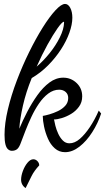

<svg xmlns="http://www.w3.org/2000/svg" viewBox="-20 -734 533 974"><path d="M310 38Q280 38 258 18.5Q236 -1 223 -31Q210 -61 203.5 -92Q197 -123 197 -146Q210 -148 231 -154Q252 -160 274 -170.5Q296 -181 311 -197.5Q326 -214 326 -237Q326 -256 313 -267.5Q300 -279 280 -279Q251 -279 225 -259.5Q199 -240 177.5 -208.5Q156 -177 139 -140.5Q122 -104 109 -70.5Q96 -37 87 -13Q78 13 67.5 22Q57 31 40 31Q30 31 21 23.5Q12 16 7.5 -2Q3 -20 3 -50Q3 -108 20 -179.5Q37 -251 65.5 -326Q94 -401 128 -470Q162 -539 196.5 -594Q231 -649 261 -681.5Q291 -714 310 -714Q326 -714 336.5 -694Q347 -674 347 -644Q347 -610 332 -568Q317 -526 289.5 -483.5Q262 -441 224.5 -403Q187 -365 141 -338Q112 -267 96.5 -199Q81 -131 78 -81Q95 -122 118 -166.5Q141 -211 169.5 -251Q198 -291 231 -315.5Q264 -340 301 -340Q340 -340 368.5 -313Q397 -286 397 -245Q397 -215 380.5 -192.5Q364 -170 340.5 -156Q317 -142 293.5 -135Q270 -128 254 -128Q256 -116 261 -96Q266 -76 275.5 -55.5Q285 -35 299 -21Q313 -7 332 -7Q359 -7 385 -29.5Q411 -52 436 -89.5Q461 -127 481 -173L493 -158Q477 -109 448 -63.5Q419 -18 383 10Q347 38 310 38ZM166 -396Q200 -425 231.5 -464Q263 -503 283.5 -544.5Q304 -586 305 -619Q305 -622 304.5 -623Q304 -624 304 -624Q294 -622 271.5 -590Q249 -558 221 -507.5Q193 -457 166 -396ZM110 220Q99 213 93 202Q87 191 87 178Q87 158 96 133.5Q105 109 119.5 91.5Q134 74 149 74Q161 74 170 83.5Q179 93 179 105Q153 133 140 159.5Q127 186 110 220Z"/></svg>

Font: Dancing Script SemiBold
Style: Regular
Weight: 600
Designer: Pablo Impallari
Foundry: Pablo Impallari
Version: Version 2.001